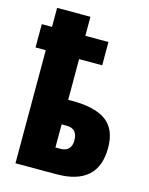

<svg xmlns="http://www.w3.org/2000/svg" viewBox="-115 -833 706 907"><g transform="rotate(15 238.5 -380.0)"><path d="M213 -667H326V-553H213V-354H233Q346 -354 400 -313.5Q454 -273 454 -183Q454 0 250 0H50V-553H0V-667H50V-760H213ZM213 -234V-121H239Q263 -121 277 -135Q291 -149 291 -175Q291 -204 278 -219Q265 -234 237 -234Z"/></g></svg>

Font: Noto Sans UI CondBlack
Style: Regular
Weight: 900
Width: 3
Designer: Monotype Design Team
Foundry: Monotype Imaging Inc.
Version: Version 1.001